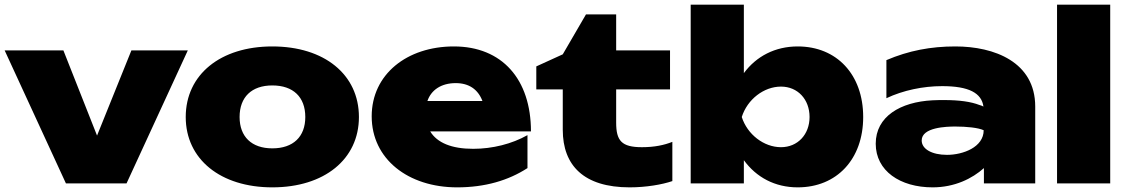

<svg xmlns="http://www.w3.org/2000/svg" viewBox="-21 -790 4855 827"><path d="M252 -573H-1L263 0H524L788 -573H545L397 -206Z M1152 17C1376 17 1525 -104 1525 -286C1525 -469 1376 -590 1152 -590C929 -590 779 -469 779 -286C779 -104 929 17 1152 17ZM1152 -151C1063 -151 1011 -201 1011 -286C1011 -372 1063 -422 1152 -422C1242 -422 1294 -372 1294 -286C1294 -201 1242 -151 1152 -151Z M1948 17C2069 17 2169 -13 2251 -66V-208C2184 -170 2100 -149 2017 -149C1924 -149 1862 -175 1832 -224H2266C2266 -448 2142 -590 1934 -590C1732 -590 1580 -470 1580 -289C1580 -105 1737 17 1948 17ZM1942 -432C1999 -432 2038 -405 2057 -355H1820C1836 -402 1879 -432 1942 -432Z M2403 -405V-231C2403 -77 2494 17 2691 17C2762 17 2831 5 2875 -10V-179C2840 -165 2798 -156 2744 -156C2656 -156 2633 -184 2633 -262V-405H2865V-573H2633V-728H2503L2403 -556L2289 -504V-405Z M2954 0H3183V-100C3237 -26 3317 17 3415 17C3583 17 3697 -104 3697 -286C3697 -469 3583 -590 3415 -590C3318 -590 3237 -548 3183 -475V-770H2954ZM3466 -286C3466 -211 3415 -156 3343 -156C3269 -156 3198 -211 3174 -286C3198 -362 3269 -417 3343 -417C3415 -417 3466 -362 3466 -286Z M4217 0H4438V-331C4438 -523 4262 -590 4094 -590C3988 -590 3893 -572 3797 -531V-367C3869 -401 3955 -419 4037 -419C4153 -419 4207 -389 4215 -331C4210 -334 4204 -336 4197 -338C4161 -352 4111 -359 4047 -359C4031 -359 4014 -359 3996 -358C3857 -351 3751 -288 3751 -171C3751 -54 3856 17 3996 17C4091 17 4167 -21 4217 -66ZM4216 -229C4216 -156 4127 -123 4058 -123C3993 -123 3949 -148 3949 -185C3949 -242 4056 -245 4094 -245C4142 -245 4193 -240 4216 -229Z M4532 0H4761V-770H4532Z"/></svg>

Font: Bounded ExtBd
Style: Regular
Weight: 800
Designer: Vlad Churkin
Version: Version 3.0